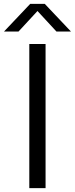

<svg xmlns="http://www.w3.org/2000/svg" viewBox="-60 -966 384 986"><path d="M90.5 0V-740H174V0ZM304.5 -804H230L132.5 -909.5L35 -804H-39.5L95 -946H170Z"/></svg>

Font: Encode Sans Semi Expanded
Style: Regular
Weight: 400
Width: 6
Designer: Multiple Designers
Foundry: Impallari Type
Version: Version 2.000